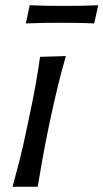

<svg xmlns="http://www.w3.org/2000/svg" viewBox="-20 -713 395 733"><path d="M28 0Q43 -55 56 -106.2Q69 -157.5 81.5 -219L92 -268.5Q106.5 -336 115.8 -388.5Q125 -441 133 -496L231.5 -499Q215.5 -443.5 202.5 -390.5Q189.5 -337.5 174.5 -268.5L164 -219Q151.5 -157.5 142.2 -106.2Q133 -55 124 0ZM78.5 -623.5 93.5 -693Q122.5 -691.5 155.2 -691Q188 -690.5 223.5 -690.5Q259.5 -690.5 292.5 -691Q325.5 -691.5 355 -693L339.5 -623.5Q311 -625 278.2 -625.5Q245.5 -626 210 -626Q174.5 -626 141.5 -625.5Q108.5 -625 78.5 -623.5Z"/></svg>

Font: Commissioner Flair
Style: Italic
Weight: 400
Italic angle: -12°
Designer: Kostas Bartsokas
Foundry: Kostas Bartsokas
Version: Version 1.000; ttfautohint (v1.8.3)